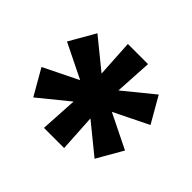

<svg xmlns="http://www.w3.org/2000/svg" viewBox="-106 -879 660 660"><g transform="rotate(-45 224.0 -549.0)"><path d="M68 -400 156 -508 20 -500V-598L156 -590L68 -698L162 -752L224 -626L286 -752L380 -698L292 -590L428 -598V-500L292 -508L380 -400L286 -346L224 -472L162 -346Z"/></g></svg>

Font: Sarabun ExtraBold
Style: Regular
Weight: 800
Version: Version 1.000; ttfautohint (v1.6)